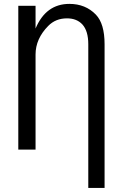

<svg xmlns="http://www.w3.org/2000/svg" viewBox="-20 -762 626 978"><path d="M73.2 0V-732.4H161.1V-616.7Q213.9 -742.2 333.5 -742.2Q415.5 -742.2 468.3 -687.5Q512.7 -641.6 512.7 -536.6V195.3H429.7V-536.6Q429.7 -604 399.9 -637.2Q371.1 -668.5 321.3 -668.5Q263.2 -668.5 225.6 -629.9Q161.1 -564.5 161.1 -484.4V0Z"/></svg>

Font: Consola Mono
Style: Book
Weight: 400
Monospace: yes
Designer: Wojciech Kalinowski "wmk69" (wmk69@o2.pl)
Foundry: Wojciech Kalinowski "wmk69" (wmk69@o2.pl)
Version: Version 2.1.0